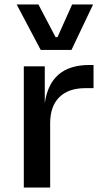

<svg xmlns="http://www.w3.org/2000/svg" viewBox="-20 -834 454 854"><path d="M297.9 -611.8H161.1L54.2 -814H150.9L227.1 -668.9H235.8L300.8 -814H394ZM203.1 0H85.9V-539.1H179.2V-375Q203.1 -544.9 377 -544.9H396V-441.9H359.9Q284.2 -441.9 243.7 -401.6Q203.1 -361.3 203.1 -286.1Z"/></svg>

Font: Sora Medium
Style: Regular
Weight: 500
Designer: Jonathan Barnbrook, Julián Moncada
Foundry: Barnbrook Fonts
Version: Version 2.000